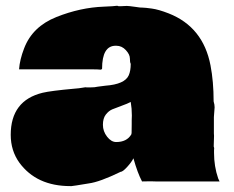

<svg xmlns="http://www.w3.org/2000/svg" viewBox="-20 -626 809 664"><path d="M275.4 -324.2 280.3 -323.7H292Q308.6 -323.7 317.9 -326.2L344.2 -329.6Q411.6 -334.5 425.3 -365.7Q432.1 -381.3 432.1 -405.3Q429.2 -410.2 429.2 -423.8Q429.2 -437.5 415.3 -452.6Q401.4 -467.8 382.3 -467.8H379.9Q333 -467.8 333 -388.2Q330.6 -384.3 325 -385.3Q319.3 -386.2 297.9 -386.2H45.9Q48.3 -419.9 63.5 -459Q92.3 -534.2 175 -567.1Q257.8 -600.1 339.4 -603L368.7 -604.5L384.3 -606Q387.2 -606 390.1 -604.5H396.5L418.5 -605.5Q425.3 -605.5 449.2 -602.1L463.4 -600.1Q466.8 -599.6 474.1 -599.6Q481.4 -599.6 504.9 -596.4Q528.3 -593.3 563.5 -579.6Q682.6 -532.7 708 -399.9Q718.8 -343.8 718.8 -275.4Q722.2 -264.2 722.2 -254.9L719.7 -221.2V-164.6Q720.2 -163.6 720.2 -156.2L719.2 -123V-118.7Q720.7 -116.2 720.7 -111.8L720.2 -107.4V-97.2Q720.2 -50.8 734.4 -9.3L739.3 1.5H518.6L501 1Q481.4 1 471.2 1.5Q455.6 -27.8 441.4 -78.6Q435.1 -65.4 419.7 -48.6Q404.3 -31.7 397 -31.7Q324.7 3.4 287.1 8.3Q231.4 17.6 227.3 17.6Q223.1 17.6 223.1 17.6Q106.4 17.6 46.9 -63.5Q17.1 -105 17.1 -159.7Q17.1 -278.3 127.4 -305.2Q155.8 -312 236.8 -319.3L252.9 -320.8ZM435.5 -210.9 436 -226.6Q436 -251 432.1 -273.4Q421.4 -267.6 400.9 -260.3Q380.4 -252.9 368.2 -247.8Q356 -242.7 345.9 -229.7Q335.9 -216.8 335.9 -194.3Q335.9 -171.9 350.3 -153.3Q364.7 -134.8 381.8 -134.8Q418.5 -134.8 434.1 -161.1L435.1 -166L435.5 -196.3Z"/></svg>

Font: Bowlby One
Style: Regular
Weight: 400
Designer: vernon adams
Foundry: vernon adams
Version: Version 1.000